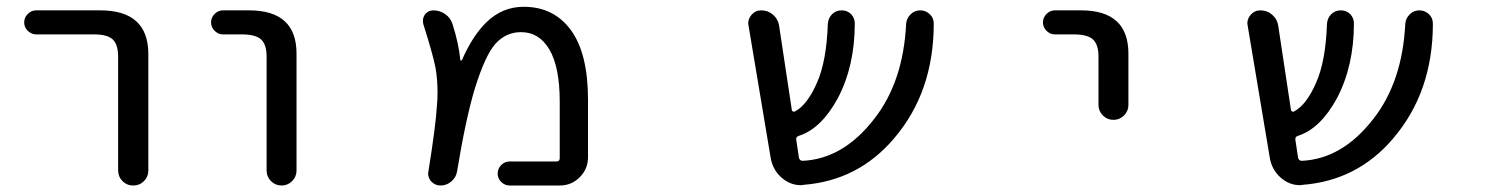

<svg xmlns="http://www.w3.org/2000/svg" viewBox="-20 -578 4540 577"><path d="M88.9 -474.6Q74.2 -474.6 63.5 -485.4Q52.7 -496.1 52.7 -510.7Q52.7 -525.4 63.5 -536.1Q74.2 -546.9 88.9 -546.9H281.2Q424.8 -546.9 425.8 -417V-66.4Q425.8 -46.9 412.6 -33.7Q399.4 -20.5 380.4 -20.5Q361.3 -20.5 348.1 -33.7Q335 -46.9 335 -66.4V-407.2Q335 -444.3 318.8 -459.5Q302.7 -474.6 262.7 -474.6Z M650.4 -474.6Q635.7 -474.6 625 -485.4Q614.3 -496.1 614.3 -510.7Q614.3 -525.4 625 -536.1Q635.7 -546.9 650.4 -546.9H728.5Q871.1 -546.9 871.1 -417V-65.4Q871.1 -46.9 857.9 -33.7Q844.7 -20.5 826.2 -20.5Q807.6 -20.5 794.4 -33.7Q781.2 -46.9 781.2 -65.4V-407.2Q781.2 -444.3 764.6 -459.5Q748 -474.6 707 -474.6Z M1511.7 -20.5Q1497.1 -20.5 1486.3 -31.2Q1475.6 -42 1475.6 -56.6Q1475.6 -71.3 1486.3 -82Q1497.1 -92.8 1511.7 -92.8H1652.3Q1662.1 -92.8 1662.1 -102.5V-272.5Q1662.1 -376 1631.3 -428.7Q1600.6 -481.4 1545.9 -481.4Q1501 -481.4 1469.7 -447.3Q1438.5 -413.1 1407.2 -312.5Q1379.9 -222.7 1353.5 -62.5Q1350.6 -44.9 1336.4 -32.7Q1322.3 -20.5 1303.7 -20.5Q1287.1 -20.5 1275.4 -33.2Q1266.6 -43.9 1266.6 -56.6Q1266.6 -59.6 1267.6 -63.5Q1290 -204.1 1293 -259.8Q1294.9 -280.3 1294.9 -298.8Q1294.9 -338.9 1289.1 -373Q1281.2 -414.1 1252 -505.9Q1251 -510.7 1251 -515.6Q1251 -525.4 1256.8 -534.2Q1266.6 -546.9 1282.2 -546.9Q1301.8 -546.9 1317.9 -535.6Q1334 -524.4 1339.8 -505.9Q1358.4 -448.2 1363.3 -398.4Q1363.3 -396.5 1365.2 -396Q1367.2 -395.5 1368.2 -397.5Q1400.4 -470.7 1441.4 -510.7Q1489.3 -557.6 1553.7 -557.6Q1644.5 -557.6 1695.8 -487.3Q1747.1 -417 1747.1 -278.3V-105.5Q1747.1 -70.3 1722.2 -45.4Q1697.3 -20.5 1662.1 -20.5Z M2775.4 -534.2Q2786.1 -523.4 2786.1 -506.8Q2786.1 -300.8 2666 -161.1Q2558.6 -35.2 2394.5 -22.5Q2390.6 -21.5 2386.7 -21.5Q2355.5 -21.5 2330.1 -43Q2301.8 -67.4 2295.9 -104.5L2229.5 -501Q2228.5 -504.9 2228.5 -507.8Q2228.5 -521.5 2238.3 -533.2Q2250 -546.9 2267.6 -546.9Q2288.1 -546.9 2303.2 -533.7Q2318.4 -520.5 2321.3 -501L2359.4 -249Q2359.4 -245.1 2362.8 -243.2Q2366.2 -241.2 2369.1 -243.2Q2406.2 -262.7 2435.5 -330.1Q2463.9 -394.5 2467.8 -505.9Q2468.8 -523.4 2480.5 -535.2Q2492.2 -546.9 2509.3 -546.9Q2526.4 -546.9 2538.1 -535.2Q2548.8 -523.4 2548.8 -507.8Q2548.8 -379.9 2498 -283.2Q2448.2 -191.4 2380.9 -169.9Q2371.1 -167 2373 -157.2L2380.9 -104.5Q2382.8 -94.7 2392.6 -94.7Q2513.7 -100.6 2606.4 -219.7Q2694.3 -331.1 2703.1 -505.9Q2704.1 -522.5 2716.3 -534.7Q2728.5 -546.9 2745.6 -546.9Q2762.7 -546.9 2775.4 -534.2Z M3150.4 -474.6Q3135.7 -474.6 3125 -485.4Q3114.3 -496.1 3114.3 -510.7Q3114.3 -525.4 3125 -536.1Q3135.7 -546.9 3150.4 -546.9H3228.5Q3371.1 -546.9 3371.1 -417V-262.7Q3371.1 -244.1 3357.9 -231Q3344.7 -217.8 3326.2 -217.8Q3307.6 -217.8 3294.4 -231Q3281.2 -244.1 3281.2 -262.7V-407.2Q3281.2 -444.3 3264.6 -459.5Q3248 -474.6 3207 -474.6Z M4275.4 -534.2Q4286.1 -523.4 4286.1 -506.8Q4286.1 -300.8 4166 -161.1Q4058.6 -35.2 3894.5 -22.5Q3890.6 -21.5 3886.7 -21.5Q3855.5 -21.5 3830.1 -43Q3801.8 -67.4 3795.9 -104.5L3729.5 -501Q3728.5 -504.9 3728.5 -507.8Q3728.5 -521.5 3738.3 -533.2Q3750 -546.9 3767.6 -546.9Q3788.1 -546.9 3803.2 -533.7Q3818.4 -520.5 3821.3 -501L3859.4 -249Q3859.4 -245.1 3862.8 -243.2Q3866.2 -241.2 3869.1 -243.2Q3906.2 -262.7 3935.5 -330.1Q3963.9 -394.5 3967.8 -505.9Q3968.8 -523.4 3980.5 -535.2Q3992.2 -546.9 4009.3 -546.9Q4026.4 -546.9 4038.1 -535.2Q4048.8 -523.4 4048.8 -507.8Q4048.8 -379.9 3998 -283.2Q3948.2 -191.4 3880.9 -169.9Q3871.1 -167 3873 -157.2L3880.9 -104.5Q3882.8 -94.7 3892.6 -94.7Q4013.7 -100.6 4106.4 -219.7Q4194.3 -331.1 4203.1 -505.9Q4204.1 -522.5 4216.3 -534.7Q4228.5 -546.9 4245.6 -546.9Q4262.7 -546.9 4275.4 -534.2Z"/></svg>

Font: Rounded-X Mgen+ 1m regular
Style: Regular
Weight: 400
Designer: [Source Han Sans]
Ryoko NISHIZUKA  (kana & ideographs); Paul D. Hunt (Latin, Greek & Cyrillic); Wenlong ZHANG  (bopomofo
Version: Version 1.059.20150602